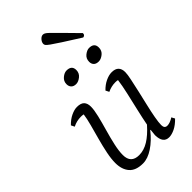

<svg xmlns="http://www.w3.org/2000/svg" viewBox="-265 -955 1049 1049"><g transform="rotate(-45 259.5 -430.5)"><path d="M181 12Q126 12 100.5 -17.5Q75 -47 75 -97Q75 -129 83.5 -170.5Q92 -212 104 -255.5Q116 -299 126.5 -338.5Q137 -378 141 -407Q132 -409 121 -409Q88 -409 59 -394L49 -414Q72 -438 97.5 -450Q123 -462 143 -462Q173 -462 186 -448.5Q199 -435 199 -409Q199 -384 189.5 -344.5Q180 -305 167 -260Q154 -215 144.5 -172.5Q135 -130 135 -99Q135 -35 198 -35Q235 -35 271 -57Q307 -79 346 -123Q354 -165 366 -216.5Q378 -268 389.5 -318.5Q401 -369 406 -407Q398 -409 387 -409Q356 -409 327 -395L317 -415Q339 -438 364.5 -450Q390 -462 411 -462Q439 -462 452 -448.5Q465 -435 465 -410Q465 -393 458 -359.5Q451 -326 441.5 -284Q432 -242 422 -200Q412 -158 405.5 -122Q399 -86 399 -66Q399 -40 421 -40Q441 -40 468 -57L478 -38Q453 -12 428 0Q403 12 383 12Q337 12 336 -51Q337 -65 340 -89H337Q301 -43 259.5 -15.5Q218 12 181 12ZM404 -553Q384 -553 374.5 -563Q365 -573 365 -589Q365 -614 383.5 -628.5Q402 -643 418 -643Q458 -643 458 -607Q458 -582 439.5 -567.5Q421 -553 404 -553ZM229 -553Q211 -553 201 -563Q191 -573 191 -590Q191 -613 209 -628Q227 -643 244 -643Q284 -643 284 -607Q284 -583 265.5 -568Q247 -553 229 -553ZM436 -706Q371 -747 334.5 -770.5Q298 -794 281.5 -806Q265 -818 261 -823.5Q257 -829 257 -835Q257 -848 268 -860.5Q279 -873 291 -873Q297 -873 304 -869.5Q311 -866 325.5 -852Q340 -838 370 -807.5Q400 -777 452 -724Q452 -715 447 -710.5Q442 -706 436 -706Z"/></g></svg>

Font: Petrona Light
Style: Italic
Weight: 300
Italic angle: -9°
Designer: Ringo R. Seeber
Foundry: Ringo R. Seeber
Version: Version 2.001; ttfautohint (v1.8.3)